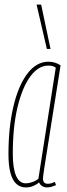

<svg xmlns="http://www.w3.org/2000/svg" viewBox="-20 -810 292 840"><path d="M185 10Q177 10 170 7Q163 4 158 -1Q153 -6 151 -12Q144 -6 135 -1Q126 4 116 7Q106 10 93 10Q68 10 51 -6Q34 -22 25.5 -54.5Q17 -87 17 -135Q17 -252 38.5 -343.5Q60 -435 99.5 -487.5Q139 -540 192 -540Q199 -540 206 -539Q213 -538 220 -536Q227 -534 233 -531Q239 -528 245 -524Q223 -387 209 -297.5Q195 -208 186.5 -155Q178 -102 174 -76Q170 -50 169 -41Q168 -32 168 -30Q168 -18 173 -12Q178 -6 189 -6Q197 -6 204 -8Q211 -10 220 -14L225 0Q216 4 206 7Q196 10 185 10ZM148 -28 224 -514Q217 -519 209.5 -521Q202 -523 191 -523Q148 -523 113 -476Q78 -429 57 -342.5Q36 -256 36 -137Q36 -73 50.5 -40.5Q65 -8 92 -8Q102 -8 112 -10.5Q122 -13 131.5 -17.5Q141 -22 148 -28ZM185 -596 140 -790H160L201 -596Z"/></svg>

Font: Georama ExtraCondensed Thin
Style: Italic
Weight: 100
Width: 2
Italic angle: -9°
Designer: Jean-Baptiste Levee
Foundry: Production Type
Version: Version 1.001